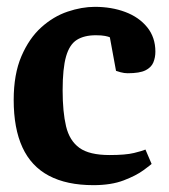

<svg xmlns="http://www.w3.org/2000/svg" viewBox="-20 -529 494 561"><path d="M253 12Q175 12 123 -15.5Q71 -43 45.5 -98.5Q20 -154 20 -237Q20 -312 42.5 -364.5Q65 -417 100.5 -449Q136 -481 177.5 -495Q219 -509 257 -509Q306 -509 346 -494Q386 -479 410 -449.5Q434 -420 434 -378Q434 -361 428 -346.5Q422 -332 405 -323.5Q388 -315 353 -315Q343 -315 332 -318Q321 -321 319 -322L301 -420Q297 -422 287 -424Q277 -426 260 -426Q226 -426 204.5 -412.5Q183 -399 173 -364Q163 -329 163 -265Q163 -202 173 -160Q183 -118 212 -97Q241 -76 300 -76Q347 -76 371.5 -82Q396 -88 405 -92L423 -50Q420 -47 399 -31.5Q378 -16 341.5 -2Q305 12 253 12Z"/></svg>

Font: Faustina
Style: Bold
Weight: 700
Designer: Alfonso Garcia
Foundry: http://www.omnibus-type.com
Version: Version 1.200